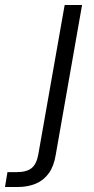

<svg xmlns="http://www.w3.org/2000/svg" viewBox="-129 -532 377 772"><path d="M-109 220 -99 160H-61Q-22 160 -2 144Q18 128 25 89L131 -512H201L95 91Q88 135 68 163.5Q48 192 16 206Q-16 220 -60 220Z"/></svg>

Font: DM Sans 12pt Light
Style: Italic
Weight: 300
Italic angle: -10°
Version: Version 4.004;gftools[0.9.30]